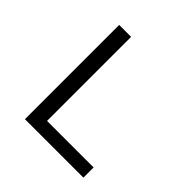

<svg xmlns="http://www.w3.org/2000/svg" viewBox="-172 -800 945 945"><g transform="rotate(45 300.0 -328.0)"><path d="M134 0V-656H217V-71H541V0Z"/></g></svg>

Font: Source Code Variable
Style: Regular
Weight: 400
Monospace: yes
Designer: Paul D. Hunt, Teo Tuominen
Foundry: Adobe Systems Incorporated
Version: Version 1.010;hotconv 1.0.106;makeotfexe 2.5.65593